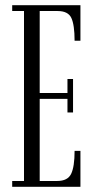

<svg xmlns="http://www.w3.org/2000/svg" viewBox="-20 -720 364 740"><path d="M27 0V-22.5H72.5V-677.5H27V-700H290V-563H267.5Q267.5 -624 255 -650.8Q242.5 -677.5 202 -677.5H133V-361.5H240V-415.5H261.5V-286.5H240V-339H133V-22.5H200.5Q241 -22.5 254.2 -50Q267.5 -77.5 267.5 -138.5H290V0Z"/></svg>

Font: Imbue 50pt Light
Style: Regular
Weight: 300
Designer: Tyler Finck
Foundry: Etcetera Type Company
Version: Version 1.102; ttfautohint (v1.8.3)